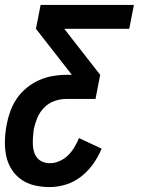

<svg xmlns="http://www.w3.org/2000/svg" viewBox="-24 -550 594 780"><path d="M178 210Q146 210 116 203Q86 196 62 179Q38 162 22.5 137Q7 112 1 82.5Q-5 53 -4 21Q-3 -11 3 -43Q8 -70 17.5 -97Q27 -124 43.5 -148.5Q60 -173 83.5 -192.5Q107 -212 134 -224Q161 -236 189 -241Q217 -246 244 -246H268L122 -433L141 -530H520L501 -433H237L383 -246L364 -148H244Q221 -148 197 -139.5Q173 -131 155 -112.5Q137 -94 127.5 -71Q118 -48 113 -24Q111 -9 110 6.5Q109 22 109.5 37Q110 52 114 66Q118 80 127 91Q136 102 149.5 107.5Q163 113 179 113Q198 113 217.5 104.5Q237 96 252 81.5Q267 67 278 48.5Q289 30 297 11L389 54Q376 85 355.5 114.5Q335 144 306.5 166.5Q278 189 244.5 199.5Q211 210 178 210Z"/></svg>

Font: Lode
Style: Bold Italic
Weight: 700
Italic angle: -11°
Monospace: yes
Designer: Belleve Invis
Foundry: Belleve Invis
Version: Version 29.2.0; ttfautohint (v1.8.3)